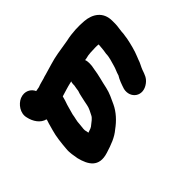

<svg xmlns="http://www.w3.org/2000/svg" viewBox="-156 -706 894 894"><g transform="rotate(45 291.5 -259.0)"><path d="M133 -437H130C129 -430 129 -424 129 -417C130 -396 129 -373 136 -349L137 -341C144 -344 152 -345 159 -345H165C173 -345 183 -344 196 -341C233 -336 263 -326 298 -319C326 -313 351 -300 375 -289C410 -273 441 -244 464 -212C488 -184 501 -149 514 -107C537 -34 491 -7 435 7C415 10 392 16 366 13C329 10 293 6 262 -3L226 -13C221 -14 211 -19 205 -19C198 12 167 33 133 40C98 49 63 23 51 -5C37 -40 55 -68 78 -78L74 -100C71 -107 69 -114 67 -121L61 -143C58 -150 57 -156 55 -163C46 -196 32 -236 26 -272L14 -345C4 -388 3 -433 6 -467C10 -516 37 -560 97 -560H116C135 -560 159 -554 177 -554C185 -553 193 -551 204 -550C234 -544 270 -535 296 -524L311 -518C328 -513 341 -504 357 -498C382 -489 398 -485 414 -464C452 -414 413 -362 360 -374C338 -381 315 -389 296 -401H295C280 -405 266 -413 250 -417C231 -422 207 -431 185 -431C178 -432 172 -433 166 -434C161 -434 140 -437 133 -437ZM161 -225C162 -223 163 -221 163 -218C169 -192 176 -172 183 -148C199 -144 211 -140 225 -135L239 -131C243 -130 253 -127 257 -126L275 -121C292 -119 311 -112 329 -112C338 -111 347 -110 358 -109H367C374 -110 381 -112 387 -113C382 -128 379 -139 370 -148C363 -157 351 -174 340 -179C326 -186 309 -196 292 -199L272 -203C253 -208 234 -210 216 -217C210 -218 193 -220 185 -222H180C173 -222 167 -223 161 -225Z"/></g></svg>

Font: Blanket
Style: ReversedObl
Weight: 700
Foundry: Cannot Into Space Fonts
Version: Version 0.9